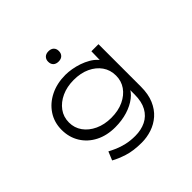

<svg xmlns="http://www.w3.org/2000/svg" viewBox="-232 -980 1440 1440"><g transform="rotate(-45 488.5 -260.0)"><path d="M484 230Q396 230 334 210Q272 190 232 167L260 99Q284 112 316 126Q348 140 390.5 150Q433 160 485 160Q548 160 597 136Q646 112 673.5 62.5Q701 13 701 -63V-133L714 -135Q699 -94 657 -61.5Q615 -29 555.5 -10.5Q496 8 425 8Q337 8 269.5 -26.5Q202 -61 164 -122.5Q126 -184 126 -263Q126 -342 166.5 -403.5Q207 -465 277.5 -500Q348 -535 438 -535Q468 -535 503.5 -529Q539 -523 574 -511Q609 -499 640 -481Q671 -463 692.5 -439.5Q714 -416 721 -387L698 -389L701 -522H776V-72Q776 8 751.5 65Q727 122 685.5 158.5Q644 195 591.5 212.5Q539 230 484 230ZM454 -63Q529 -63 585 -89.5Q641 -116 672 -160.5Q703 -205 703 -262Q703 -322 671.5 -367Q640 -412 584.5 -438Q529 -464 455 -464Q383 -464 326.5 -438Q270 -412 237 -367Q204 -322 204 -263Q204 -206 236 -161Q268 -116 325 -89.5Q382 -63 454 -63ZM473 -641Q446 -641 431 -655.5Q416 -670 416 -696Q416 -720 431 -735Q446 -750 473 -750Q500 -750 515 -735.5Q530 -721 530 -696Q530 -671 515 -656Q500 -641 473 -641Z"/></g></svg>

Font: Lexend Zetta Light
Style: Regular
Weight: 300
Designer: Bonnie Shaver-Troup, Thomas Jockin
Foundry: Lexend
Version: Version 1.007